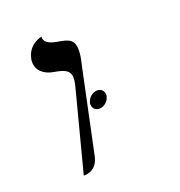

<svg xmlns="http://www.w3.org/2000/svg" viewBox="-108 -651 701 748"><g transform="rotate(-20 243.0 -276.5)"><path d="M114 6H117C128 6 169 3 180 -51L255 -406C261 -429 263 -447 263 -461C263 -507 237 -512 196 -519C177 -523 144 -529 144 -556V-559C144 -559 90 -550 78 -494C76 -488 76 -483 76 -478C76 -444 101 -420 143 -413C183 -406 207 -398 207 -365C207 -357 206 -348 203 -336ZM234 -253C233 -250 233 -248 233 -245C233 -230 244 -218 261 -218C280 -218 299 -234 303 -253C304 -255 304 -258 304 -261C304 -276 293 -288 276 -288C257 -288 238 -272 234 -253Z"/></g></svg>

Font: Libertinus Serif
Style: Italic
Weight: 400
Italic angle: -12°
Designer: Philipp H. Poll, Khaled Hosny
Foundry: Caleb Maclennan
Version: Version 7.050;RELEASE